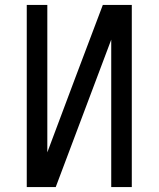

<svg xmlns="http://www.w3.org/2000/svg" viewBox="-20 -755 640 775"><path d="M88 0V-735H171V-140L282 -436L395 -735H512V0H429V-595L205 0Z"/></svg>

Font: Iosevka Aile
Style: Regular
Weight: 400
Designer: Belleve Invis
Foundry: Belleve Invis
Version: Version 28.0.1; ttfautohint (v1.8.4)